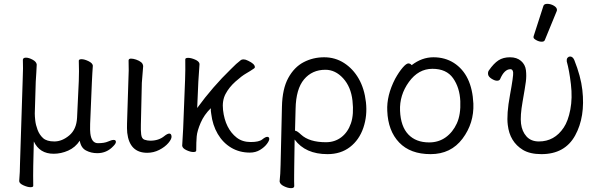

<svg xmlns="http://www.w3.org/2000/svg" viewBox="-20 -784 3101 999"><path d="M259 16Q186 16 156 -48L153 78Q152 129 153 183Q153 190 138.5 190Q124 190 102.5 180.5Q81 171 80 159V157Q84 108 84 70L98 -367Q101 -436 99 -473Q100 -484 115 -484Q130 -484 149.5 -473.5Q169 -463 171 -449V-446Q171 -433 169 -407Q167 -381 166 -359L161 -193Q161 -179 163.5 -156.5Q166 -134 175.5 -108.5Q185 -83 204 -65.5Q223 -48 263 -48Q303 -48 340.5 -79.5Q378 -111 381 -172L390 -363Q392 -412 390 -468Q390 -476 404.5 -476Q419 -476 440 -466Q461 -456 463 -443V-441Q462 -427 460.5 -403.5Q459 -380 458 -355L449 -139Q448 -104 450 -90Q456 -39 489.5 -39Q523 -39 542 -47.5Q561 -56 571.5 -56Q582 -56 583 -47Q584 -38 570 -24Q536 13 486 13Q454 13 427.5 -1Q401 -15 395 -52Q372 -17 335 -0.5Q298 16 259 16Z M648 -364Q651 -419 649 -470Q650 -479 661.5 -479Q673 -479 688 -474Q722 -462 724 -444L725 -441L718 -353L713 -135Q712 -109 714.5 -85.5Q717 -62 732 -57Q747 -52 762 -52Q806 -52 835 -76Q851 -89 861 -89Q871 -89 872.5 -75Q874 -61 856 -40Q838 -19 808.5 -4Q779 11 746 11Q654 11 642 -93Q640 -117 641 -143Z M928 -27 933 -115 943 -369Q945 -422 944 -475Q944 -483 959 -483Q974 -483 995 -474Q1016 -465 1018 -452V-449Q1015 -414 1012 -360L1006 -222Q1087 -333 1181 -424Q1210 -454 1234 -472Q1239 -475 1248 -475Q1257 -475 1271 -468Q1305 -452 1306 -436Q1307 -431 1302 -428Q1282 -414 1260 -401.5Q1238 -389 1205 -359.5Q1172 -330 1153.5 -295Q1135 -260 1140.5 -211.5Q1146 -163 1164 -127Q1182 -91 1211.5 -68Q1241 -45 1284.5 -45Q1328 -45 1344.5 -58.5Q1361 -72 1370.5 -72Q1380 -72 1381 -62.5Q1382 -53 1369 -35.5Q1356 -18 1333 -4Q1310 10 1280 10Q1226 10 1183 -15.5Q1140 -41 1113 -87Q1086 -133 1079 -192L1077 -207Q1077 -214 1077 -221Q1042 -187 1024 -145Q1006 -103 1003.5 -74.5Q1001 -46 1001 -1Q1001 7 986 7Q971 7 950.5 -2.5Q930 -12 928 -25Z M1684 18Q1569 18 1513 -58L1511 79Q1511 88 1510.5 126.5Q1510 165 1511 184Q1511 195 1494.5 195Q1478 195 1457.5 185Q1437 175 1435 161V158Q1439 125 1440 71L1447 -229Q1449 -322 1480 -378.5Q1511 -435 1560 -460.5Q1609 -486 1666.5 -486Q1724 -486 1770.5 -456Q1817 -426 1846.5 -374.5Q1876 -323 1884 -252.5Q1892 -182 1870.5 -119Q1849 -56 1801 -19Q1753 18 1684 18ZM1515 -104Q1525 -104 1546 -84Q1589 -44 1676 -44Q1722 -44 1756 -70Q1790 -96 1806 -142.5Q1822 -189 1814 -260.5Q1806 -332 1765.5 -376.5Q1725 -421 1673 -421Q1604 -421 1562 -371Q1520 -321 1518 -218Z M2122 -445Q2175 -486 2235 -486Q2295 -486 2341 -457Q2436 -396 2443 -245Q2447 -143 2386.5 -62.5Q2326 18 2220.5 18Q2115 18 2057 -42.5Q1999 -103 1995 -207Q1991 -287 2036 -374Q2056 -410 2075 -432Q2094 -454 2104.5 -454Q2115 -454 2122 -445ZM2213 -43Q2262 -43 2299 -69.5Q2336 -96 2357 -142Q2378 -188 2375 -258Q2372 -328 2337.5 -377Q2303 -426 2230 -426Q2157 -426 2107.5 -357.5Q2058 -289 2061.5 -207.5Q2065 -126 2104.5 -84.5Q2144 -43 2213 -43Z M2807 -752Q2810 -764 2827.5 -764Q2845 -764 2861.5 -754.5Q2878 -745 2878 -732Q2878 -729 2877 -727L2815 -576Q2812 -567 2798.5 -567Q2785 -567 2770.5 -575Q2756 -583 2756 -589.5Q2756 -596 2757 -597ZM2929 -464V-468Q2928 -478 2933.5 -484Q2939 -490 2946 -490Q2960 -490 2968 -472Q3002 -387 3010 -316Q3026 -176 2972.5 -79Q2919 18 2797 18Q2738 18 2701 -4Q2632 -46 2622 -134Q2615 -189 2633.5 -289.5Q2652 -390 2650 -407Q2648 -424 2636 -424Q2604 -424 2582 -372Q2578 -364 2566 -364Q2554 -364 2537.5 -374.5Q2521 -385 2519.5 -397.5Q2518 -410 2524 -418Q2549 -454 2573.5 -470Q2598 -486 2633.5 -486Q2669 -486 2691 -467Q2713 -448 2716.5 -418.5Q2720 -389 2716 -358.5Q2712 -328 2699 -254.5Q2686 -181 2691 -140.5Q2696 -100 2719.5 -74Q2743 -48 2784 -48Q2865 -48 2913 -120Q2936 -154 2947.5 -214Q2959 -274 2950.5 -346Q2942 -418 2929 -464Z"/></svg>

Font: ToneOZ-Pinyin-WenKai-Regular
Style: Regular
Weight: 400
Designer: Fontworks Inc.
Foundry: ToneOZ
Version: Version 0.240331